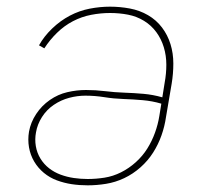

<svg xmlns="http://www.w3.org/2000/svg" viewBox="-20 -548 640 576"><path d="M243 8Q218 8 195 4.5Q172 1 150.5 -7Q129 -15 111.5 -29.5Q94 -44 82.5 -63.5Q71 -83 67 -106Q63 -129 67 -153Q72 -181 88.5 -206Q105 -231 129.5 -248Q154 -265 182 -271.5Q210 -278 238 -278Q267 -278 295.5 -274.5Q324 -271 353 -270Q382 -269 410.5 -266.5Q439 -264 467 -256L474 -300Q479 -327 479 -354Q479 -381 471.5 -406Q464 -431 449 -451.5Q434 -472 412 -485.5Q390 -499 364 -504Q338 -509 310 -509Q282 -509 253.5 -503.5Q225 -498 199 -484.5Q173 -471 151 -449.5Q129 -428 113 -403L97 -412Q112 -439 136.5 -462.5Q161 -486 189.5 -501Q218 -516 249 -522Q280 -528 310 -528Q340 -528 369.5 -522.5Q399 -517 424 -502.5Q449 -488 466 -465.5Q483 -443 491.5 -415.5Q500 -388 500 -357.5Q500 -327 495 -297L478 -197Q474 -169 464.5 -142Q455 -115 439.5 -90.5Q424 -66 401.5 -46Q379 -26 352.5 -13.5Q326 -1 298 3.5Q270 8 243 8ZM243 -11Q268 -11 293.5 -15Q319 -19 343 -31Q367 -43 387.5 -61.5Q408 -80 422 -102.5Q436 -125 445 -150Q454 -175 458 -200L464 -237Q437 -245 408 -247.5Q379 -250 350 -251Q321 -252 293 -256.5Q265 -261 236 -261Q212 -261 187.5 -254.5Q163 -248 141.5 -233.5Q120 -219 106 -197Q92 -175 88 -151Q84 -130 87.5 -109.5Q91 -89 101.5 -72Q112 -55 127.5 -43Q143 -31 162 -24Q181 -17 201.5 -14Q222 -11 243 -11Z"/></svg>

Font: Iosevka Etoile Thin
Style: Italic
Weight: 100
Italic angle: -9°
Designer: Belleve Invis
Foundry: Belleve Invis
Version: Version 22.1.2; ttfautohint (v1.8.4)